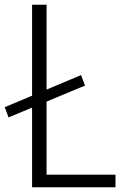

<svg xmlns="http://www.w3.org/2000/svg" viewBox="-42 -788 533 808"><path d="M316 -428 -6 -294 -22 -337 299 -472ZM138 -53H444V0H93V-768H154V-38Z"/></svg>

Font: Yaldevi Light
Style: Regular
Weight: 300
Designer: Sol Matas, Rajitha Manaperi, Kosala Senevirathne
Foundry: Mooniak
Version: Version 1.100